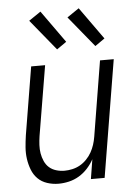

<svg xmlns="http://www.w3.org/2000/svg" viewBox="-54 -800 608 850"><g transform="rotate(-5 250.0 -375.0)"><path d="M172 8Q146 8 121.5 0Q97 -8 80 -25Q63 -42 54 -65.5Q45 -89 41.5 -114Q38 -139 40 -165Q42 -191 46 -218L96 -520H158L106 -209Q103 -189 102 -170Q101 -151 104 -133Q107 -115 114.5 -98Q122 -81 135 -69.5Q148 -58 166 -52.5Q184 -47 203 -47Q220 -47 238 -51Q256 -55 272 -64Q288 -73 301.5 -87Q315 -101 324 -117Q333 -133 338.5 -150Q344 -167 347 -185L402 -520H463L377 0H316L330 -87Q318 -65 301 -46.5Q284 -28 263 -15.5Q242 -3 218.5 2.5Q195 8 172 8ZM387 -585 275 -722 328 -758 430 -615ZM217 -585 105 -722 158 -758 260 -615Z"/></g></svg>

Font: Iosevka SS04 Light
Style: Italic
Weight: 300
Italic angle: -9°
Monospace: yes
Designer: Belleve Invis
Foundry: Belleve Invis
Version: Version 19.0.0; ttfautohint (v1.8.4)